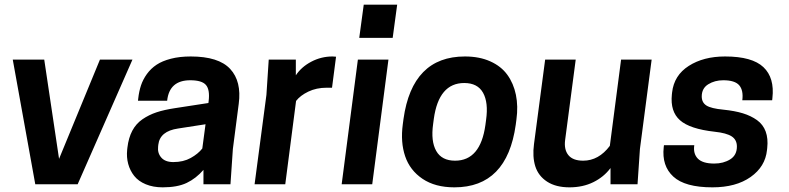

<svg xmlns="http://www.w3.org/2000/svg" viewBox="-20 -783 3352 816"><path d="M129.9 0 34.2 -529.8H168L231 -107.9L404.8 -529.8H543L310.1 0Z M844.7 0V-61Q813 -24.4 773.4 -5.6Q733.9 13.2 671.4 13.2Q630.9 13.2 599.6 0.2Q568.4 -12.7 550.5 -35.2Q532.7 -57.6 524.9 -86.2Q517.1 -114.7 520.5 -147L521.5 -155.8Q526.4 -197.3 542.2 -227.3Q558.1 -257.3 585.4 -276.1Q612.8 -294.9 645.3 -305.7Q677.7 -316.4 722.7 -323.2L865.7 -345.2L866.7 -353Q872.6 -401.4 855.5 -421.6Q838.4 -441.9 788.6 -441.9Q699.7 -441.9 690.4 -355H566.4L567.4 -363.8Q570.8 -394.5 579.1 -419.7Q587.4 -444.8 604.2 -468.3Q621.1 -491.7 645.3 -507.8Q669.4 -523.9 706.3 -533.4Q743.2 -543 790.5 -543Q909.2 -543 958.3 -490Q1007.3 -437 994.6 -341.8L969.7 -149.9L959.5 0ZM716.8 -94.2Q759.3 -94.2 790.5 -111.6Q821.8 -128.9 839.8 -151.9L853.5 -254.9L736.8 -236.8Q659.7 -225.6 652.8 -168L651.9 -159.2Q648.9 -132.3 665.5 -113.3Q682.1 -94.2 716.8 -94.2Z M1393.1 -543 1408.2 -542 1391.1 -410.2H1368.2Q1324.7 -410.2 1290.3 -393.6Q1255.9 -377 1238.3 -354L1192.4 0H1062L1112.3 -379.9L1122.1 -529.8H1237.3V-462.9Q1260.7 -498.5 1303 -520.8Q1345.2 -543 1393.1 -543Z M1432.1 0 1501 -529.8H1630.9L1562 0ZM1668 -763.2 1648.9 -622.1H1506.8L1525.9 -763.2Z M1914.1 -100.1Q2022 -100.1 2043 -252L2045.9 -273.9Q2056.2 -347.2 2033 -388.7Q2009.8 -430.2 1953.1 -430.2Q1844.7 -430.2 1823.7 -277.8L1820.8 -255.9Q1810.5 -182.6 1834 -141.4Q1857.4 -100.1 1914.1 -100.1ZM1911.1 13.2Q1829.6 13.2 1775.9 -22.9Q1722.2 -59.1 1701.9 -118.9Q1681.6 -178.7 1691.9 -254.9L1694.8 -276.9Q1731.9 -543 1956.1 -543Q2017.6 -543 2063.7 -522.2Q2109.9 -501.5 2136.2 -465.1Q2162.6 -428.7 2172.6 -380.1Q2182.6 -331.5 2174.8 -274.9L2171.9 -252.9Q2134.8 13.2 1911.1 13.2Z M2296.9 -529.8H2426.8L2381.8 -188Q2376.5 -147 2395.8 -123.5Q2415 -100.1 2458.5 -100.1Q2524.4 -100.1 2571.8 -163.1L2619.6 -529.8H2749.5L2699.7 -149.9L2689.5 0H2574.7V-68.8Q2546.4 -30.8 2501.7 -8.8Q2457 13.2 2400.4 13.2Q2342.3 13.2 2305.2 -11Q2268.1 -35.2 2255.1 -75.9Q2242.2 -116.7 2249.5 -170.9Z M3015.6 -87.9Q3054.7 -87.9 3083.3 -105.7Q3111.8 -123.5 3111.8 -160.2Q3111.8 -189 3089.6 -203.4Q3067.4 -217.8 3017.6 -223.1Q2911.6 -234.9 2869.9 -272Q2828.1 -309.1 2835.4 -380.9L2836.4 -390.1Q2844.7 -462.9 2907.2 -502.9Q2969.7 -543 3061.5 -543Q3176.8 -543 3224.6 -497.6Q3272.5 -452.1 3262.7 -366.2L3261.7 -356.9H3134.8Q3140.1 -398.9 3121.8 -420.4Q3103.5 -441.9 3053.7 -441.9Q3017.6 -441.9 2990 -424.8Q2962.4 -407.7 2962.4 -373Q2962.4 -347.2 2982.4 -334.5Q3002.4 -321.8 3054.7 -316.9Q3102.5 -312 3137 -301.5Q3171.4 -291 3197.3 -272.5Q3223.1 -253.9 3234.1 -224.1Q3245.1 -194.3 3240.7 -153.8L3239.7 -145Q3232.4 -74.7 3170.2 -30.8Q3107.9 13.2 3007.8 13.2Q2891.1 13.2 2841.6 -32.5Q2792 -78.1 2800.8 -157.2L2801.8 -166H2930.7Q2925.3 -129.9 2945.8 -108.9Q2966.3 -87.9 3015.6 -87.9Z"/></svg>

Font: Cooper Hewitt
Style: Semibold Italic
Weight: 710
Designer: Village Type and Design LLC
Foundry: Cooper Hewitt Smithsonian Design Museum
Version: 1.000